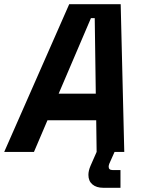

<svg xmlns="http://www.w3.org/2000/svg" viewBox="-68 -720 700 910"><path d="M475 0 450 56Q447 64 447 70Q447 86 466 86H503V170H421Q389 170 370 154Q351 138 351 109Q351 89 361 66L390 0L388 -150H157L93 0H-48L260 -700H504L521 0ZM210 -276H386L381 -634H363Z"/></svg>

Font: Space Mono
Style: Bold Italic
Weight: 700
Italic angle: -12°
Monospace: yes
Designer: Colophon Foundry / Benjamin Critton
Foundry: Colophon Foundry
Version: Version 1.000;PS 1.000;hotconv 1.0.81;makeotf.lib2.5.63406